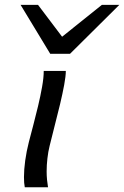

<svg xmlns="http://www.w3.org/2000/svg" viewBox="-20 -786 521 806"><path d="M163.6 -488.3H256.3Q256.3 -466.8 249.5 -429.9Q242.7 -393.1 232.2 -348.9Q221.7 -304.7 210.4 -261.7L188.5 -174.3Q182.1 -148.9 179 -120.8Q175.8 -92.8 175.8 -66.4Q175.8 -47.9 177.5 -30.8Q179.2 -13.7 181.6 0H84Q80.6 -16.6 80.6 -42.5Q80.6 -73.7 85.9 -112.5Q91.3 -151.4 101.1 -189.5L120.1 -262.2Q129.9 -299.3 139.9 -341.1Q149.9 -382.8 156.7 -421.6Q163.6 -460.4 163.6 -488.3ZM66.4 -765.6H139.6L240.7 -631.8L407.7 -765.6H481L273.9 -560.1H190.9Z"/></svg>

Font: Andika
Style: Italic
Weight: 400
Italic angle: -14°
Designer: Victor Gaultney, Annie Olsen, Julie Remington, Don Collingsworth, Eric Hays, Becca Hirsbrunner
Foundry: SIL International
Version: Version 6.101